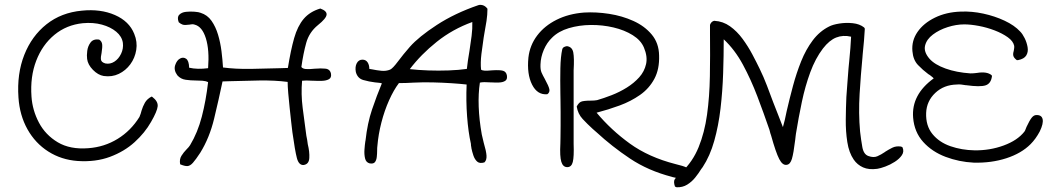

<svg xmlns="http://www.w3.org/2000/svg" viewBox="-20 -666 4472 811"><path d="M308 14Q239 9 184 -26Q129 -61 96 -120Q63 -179 58 -254Q51 -354 82.5 -434Q114 -514 176.5 -563.5Q239 -613 326 -621Q405 -629 465.5 -602.5Q526 -576 547 -523Q561 -489 555.5 -455Q550 -421 530.5 -394.5Q511 -368 482 -354Q453 -340 418 -345Q394 -349 372.5 -371Q351 -393 348 -417Q346 -431 348.5 -451Q351 -471 362.5 -486.5Q374 -502 398 -499L400 -498Q410 -491 411.5 -479Q413 -467 409 -442Q405 -425 406.5 -414Q408 -403 425 -398Q445 -394 463 -405.5Q481 -417 491.5 -439Q502 -461 499 -485Q495 -512 471 -532Q447 -552 410.5 -562Q374 -572 330 -568Q261 -561 210 -519Q159 -477 133 -409.5Q107 -342 113 -258Q117 -200 144.5 -148Q172 -96 224 -65Q276 -34 353 -40Q421 -45 477 -79.5Q533 -114 569 -172Q575 -186 578 -199Q583 -216 592 -232Q601 -248 620 -258L623 -257Q648 -238 646 -217Q644 -196 618 -151Q592 -105 548.5 -65.5Q505 -26 444.5 -3.5Q384 19 308 14Z M1262 31Q1242 32 1234 1.5Q1226 -29 1215 -108Q1213 -123 1210 -150.5Q1207 -178 1203.5 -210.5Q1200 -243 1197.5 -272.5Q1195 -302 1195 -320Q1142 -327 1076 -326Q1010 -325 950 -323Q942 -323 934.5 -322.5Q927 -322 920 -322Q904 -246 884.5 -165Q865 -84 826 -21Q807 8 795 21.5Q783 35 771.5 35.5Q760 36 741 28Q737 7 746.5 -8Q756 -23 767 -34Q779 -46 783 -53Q815 -106 832.5 -173.5Q850 -241 859 -319Q849 -324 835 -325Q821 -326 806 -326Q786 -326 764.5 -329Q743 -332 729 -348Q713 -370 720 -391Q727 -412 741 -419Q754 -426 766 -418Q778 -410 779 -380Q814 -372 859 -378Q865 -455 849.5 -504.5Q834 -554 802 -562Q795 -565 781 -562Q760 -559 751.5 -562Q743 -565 735 -572Q727 -593 737 -603.5Q747 -614 765.5 -616Q784 -618 802 -616.5Q820 -615 827 -612Q856 -603 873.5 -578Q891 -553 901 -519.5Q911 -486 915.5 -450Q920 -414 922 -381Q974 -374 1039.5 -375Q1105 -376 1165 -378Q1173 -378 1180.5 -378.5Q1188 -379 1196 -379Q1208 -454 1222.5 -505Q1237 -556 1263 -586.5Q1289 -617 1333 -630Q1361 -620 1359.5 -604Q1358 -588 1323 -560Q1286 -530 1273.5 -485Q1261 -440 1253 -383Q1258 -376 1271 -374.5Q1284 -373 1312 -376Q1313 -376 1314 -376Q1335 -378 1354.5 -376Q1374 -374 1378 -355Q1381 -338 1369.5 -331.5Q1358 -325 1339.5 -324.5Q1321 -324 1303 -325H1302Q1301 -325 1300 -325Q1286 -326 1274.5 -326Q1263 -326 1256 -325Q1251 -269 1258.5 -210Q1266 -151 1274 -93Q1276 -84 1277.5 -75Q1279 -66 1280 -57Q1288 -25 1286.5 1.5Q1285 28 1262 31Z M1541 24Q1526 20 1522 3Q1518 -14 1519.5 -34.5Q1521 -55 1523 -68Q1524 -72 1524 -73Q1532 -146 1551.5 -203.5Q1571 -261 1593 -314Q1586 -316 1579 -316.5Q1572 -317 1564 -318Q1539 -321 1514.5 -328Q1490 -335 1483 -362Q1479 -384 1487 -399Q1495 -414 1511 -414Q1525 -414 1532.5 -403Q1540 -392 1540 -375Q1544 -374 1552 -373Q1571 -369 1591 -367Q1611 -365 1628 -372Q1639 -377 1661 -406.5Q1683 -436 1711 -468Q1749 -511 1825 -560.5Q1901 -610 2000 -644Q2008 -647 2019 -644Q2030 -641 2039 -629Q2039 -604 2035 -577.5Q2031 -551 2026 -525Q2025 -521 2024.5 -516Q2024 -511 2023 -507Q2018 -475 2013.5 -438Q2009 -401 2012 -372Q2017 -368 2027.5 -367.5Q2038 -367 2060 -369Q2092 -371 2105 -367Q2118 -363 2121 -348Q2124 -331 2114 -324.5Q2104 -318 2087.5 -317.5Q2071 -317 2055 -318H2054H2052Q2039 -319 2027 -319Q2015 -319 2007 -317Q2000 -271 2002 -215.5Q2004 -160 2015 -98Q2017 -90 2019 -81Q2021 -72 2023 -64Q2034 -27 2035 -8.5Q2036 10 2027 19L2026 20Q2006 26 1995.5 16.5Q1985 7 1979.5 -9.5Q1974 -26 1971 -41Q1971 -42 1971 -43Q1970 -47 1969.5 -51Q1969 -55 1969 -59Q1958 -108 1953 -174Q1948 -240 1951 -309Q1925 -312 1887 -314.5Q1849 -317 1807.5 -318Q1766 -319 1727 -317Q1711 -316 1695 -315.5Q1679 -315 1665 -315Q1643 -286 1623.5 -242.5Q1604 -199 1591 -148.5Q1578 -98 1574 -49Q1573 -43 1573 -29Q1573 -17 1571.5 -3Q1570 11 1563.5 19Q1557 27 1541 24ZM1711 -374Q1746 -370 1789 -368.5Q1832 -367 1875 -368.5Q1918 -370 1952 -375Q1954 -392 1956.5 -410.5Q1959 -429 1963 -451Q1968 -483 1972 -514Q1976 -545 1975 -573Q1892 -543 1825 -489.5Q1758 -436 1711 -374Z M2818 81Q2718 55 2641.5 4Q2565 -47 2499 -108Q2495 -111 2491.5 -114.5Q2488 -118 2483 -122Q2461 -142 2441 -163.5Q2421 -185 2416 -216Q2423 -230 2432.5 -235.5Q2442 -241 2478 -241Q2483 -241 2490 -241.5Q2497 -242 2502 -243Q2530 -251 2563.5 -264Q2597 -277 2627.5 -296Q2658 -315 2680 -339.5Q2702 -364 2709 -395.5Q2716 -427 2700 -465Q2687 -496 2652.5 -517.5Q2618 -539 2571.5 -550Q2525 -561 2475.5 -560.5Q2426 -560 2382.5 -547Q2339 -534 2312 -507Q2290 -486 2277 -455.5Q2264 -425 2263 -394Q2262 -372 2267.5 -359.5Q2273 -347 2281 -333Q2298 -302 2300.5 -289Q2303 -276 2292 -268Q2250 -264 2227.5 -308.5Q2205 -353 2212 -423Q2218 -475 2249 -516Q2280 -557 2331 -582.5Q2382 -608 2447 -613Q2498 -616 2553 -607.5Q2608 -599 2655.5 -577.5Q2703 -556 2733 -520Q2763 -484 2764 -432Q2766 -374 2744 -333Q2722 -292 2683.5 -265Q2645 -238 2597.5 -220.5Q2550 -203 2500 -190Q2561 -117 2640.5 -59.5Q2720 -2 2833 27Q2867 35 2881 42Q2895 49 2896 58Q2900 75 2892 82Q2884 89 2870.5 89.5Q2857 90 2843.5 87Q2830 84 2821 82Q2819 81 2818 81ZM2376 40Q2358 40 2351 17.5Q2344 -5 2347 -60Q2347 -65 2347.5 -86Q2348 -107 2348 -135.5Q2348 -164 2348 -192.5Q2348 -221 2347.5 -243Q2347 -265 2347 -272Q2346 -328 2347 -377.5Q2348 -427 2355 -458Q2357 -465 2364 -468Q2371 -471 2375 -471Q2397 -468 2401.5 -444.5Q2406 -421 2403 -369V-59Q2405 -4 2399.5 18Q2394 40 2376 40Z M2838 125 2831 122Q2824 101 2830 91.5Q2836 82 2847 72Q2848 71 2848 71Q2851 68 2854 65.5Q2857 63 2860 60Q2906 17 2931 -44.5Q2956 -106 2966.5 -181.5Q2977 -257 2978.5 -344Q2980 -431 2979 -526Q2979 -535 2979 -543.5Q2979 -552 2979 -561Q2984 -575 2996 -578H2998Q3034 -576 3063.5 -555Q3093 -534 3116.5 -502Q3140 -470 3158 -436Q3176 -402 3189 -375Q3206 -340 3219.5 -304.5Q3233 -269 3246 -234Q3257 -207 3267 -180.5Q3277 -154 3287 -129Q3295 -156 3303 -197Q3315 -249 3329.5 -303Q3344 -357 3364 -407Q3384 -457 3413 -495.5Q3442 -534 3482 -554Q3497 -562 3525 -566.5Q3553 -571 3582 -568Q3611 -565 3630 -550L3633 -545Q3632 -522 3629.5 -494.5Q3627 -467 3624 -437Q3624 -434 3623.5 -430.5Q3623 -427 3623 -424Q3616 -352 3611 -270Q3606 -188 3613 -110Q3617 -75 3622.5 -44.5Q3628 -14 3648 -7Q3670 1 3686 -6Q3702 -13 3718 -24L3719 -25Q3733 -34 3749 -42Q3765 -50 3786 -47L3792 -44Q3800 -26 3789.5 -10.5Q3779 5 3759.5 17.5Q3740 30 3719.5 37.5Q3699 45 3686 47Q3650 52 3625.5 41Q3601 30 3586 8Q3566 -21 3559 -66Q3552 -111 3552.5 -161Q3553 -211 3555 -256Q3557 -287 3559.5 -317.5Q3562 -348 3564 -376Q3565 -384 3565.5 -392Q3566 -400 3567 -407Q3570 -437 3572 -463Q3574 -489 3575 -511Q3541 -519 3512 -507.5Q3483 -496 3456 -461Q3424 -419 3402.5 -360.5Q3381 -302 3367 -235.5Q3353 -169 3342 -101Q3341 -96 3340.5 -89.5Q3340 -83 3339 -76Q3332 -18 3325 5Q3318 28 3304 30Q3286 34 3271.5 6Q3257 -22 3237 -94Q3233 -105 3232 -110.5Q3231 -116 3230 -118Q3206 -188 3179 -259Q3152 -330 3118 -393Q3084 -456 3037 -500Q3037 -431 3034.5 -356Q3032 -281 3023.5 -208Q3015 -135 2997 -71Q2979 -7 2948 40Q2946 43 2942 48Q2931 66 2916.5 84Q2902 102 2882.5 114Q2863 126 2838 125Z M4093 21Q4031 18 3974 -3.5Q3917 -25 3879.5 -66.5Q3842 -108 3837 -169Q3829 -266 3924 -335Q3923 -336 3922 -337Q3921 -338 3920 -339Q3916 -342 3912 -345.5Q3908 -349 3901 -353Q3878 -370 3857.5 -391.5Q3837 -413 3834 -450Q3830 -494 3855.5 -531Q3881 -568 3929 -591.5Q3977 -615 4038 -617Q4085 -619 4133.5 -608.5Q4182 -598 4223.5 -578.5Q4265 -559 4289 -533Q4299 -523 4308 -505Q4317 -487 4320.5 -467Q4324 -447 4315 -432Q4306 -417 4280 -412H4275Q4263 -421 4260.5 -429.5Q4258 -438 4262 -451Q4265 -466 4264 -472Q4260 -492 4237 -508.5Q4214 -525 4181.5 -537.5Q4149 -550 4114.5 -556.5Q4080 -563 4053 -563Q4019 -563 3983 -551.5Q3947 -540 3920.5 -520Q3894 -500 3887.5 -473.5Q3881 -447 3906 -418Q3928 -393 3974 -376.5Q4020 -360 4079 -356Q4086 -356 4093 -356.5Q4100 -357 4107 -358Q4149 -365 4169 -348L4170 -344Q4166 -313 4143 -305.5Q4120 -298 4062 -306Q4061 -306 4060 -306Q4049 -308 4039.5 -309Q4030 -310 4022 -309Q3967 -308 3930.5 -273.5Q3894 -239 3892 -189Q3890 -135 3918.5 -100Q3947 -65 3994.5 -48.5Q4042 -32 4096 -31Q4161 -30 4219.5 -51.5Q4278 -73 4307 -110Q4308 -111 4310 -115Q4312 -119 4316 -130Q4329 -158 4338 -169Q4347 -180 4357 -180Q4380 -181 4384 -162.5Q4388 -144 4372 -111Q4355 -79 4333 -57Q4294 -18 4230.5 2.5Q4167 23 4093 21Z"/></svg>

Font: Yuji Hentaigana Akari
Style: Regular
Weight: 400
Designer: Kataoka Yuji
Foundry: Kinuta Font Factory
Version: Version 3.002